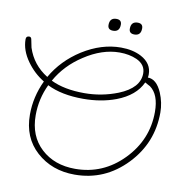

<svg xmlns="http://www.w3.org/2000/svg" viewBox="-144 -978 1072 1127"><g transform="rotate(10 391.5 -414.5)"><path d="M375 57Q239 57 147 -26Q56 -108 56 -245Q56 -351 103 -450Q42 -487 0 -546Q-46 -610 -46 -676Q-46 -695 -27 -695Q-15 -695 -12.5 -679.5Q-10 -664 -3 -633Q29 -535 118 -480Q178 -585 286 -654Q399 -725 515 -725Q586 -725 637 -698Q702 -663 702 -598Q702 -593 701.5 -588.5Q701 -584 700 -579Q752 -579 784 -505Q808 -448 808 -389Q808 -208 683 -77Q555 57 375 57ZM348 -424Q452 -424 548 -462Q669 -511 669 -598Q669 -650 615 -675Q570 -695 512 -695Q408 -695 302 -625Q202 -560 148 -463Q228 -424 348 -424ZM372 23Q538 23 657 -99Q776 -221 776 -387Q776 -491 721 -531Q716 -533 708.5 -537.5Q701 -542 690 -548Q652 -465 542 -423Q454 -390 347 -390Q218 -390 132 -433Q90 -345 90 -247Q90 -123 169 -50Q248 23 372 23ZM578 -814Q546 -814 546 -843Q546 -886 586 -886Q617 -886 617 -857Q617 -814 578 -814ZM451 -814Q419 -814 419 -843Q419 -886 459 -886Q490 -886 490 -857Q490 -814 451 -814Z"/></g></svg>

Font: Send Flowers
Style: Regular
Weight: 400
Designer: Robert E. Leuschke
Foundry: Robert E. Leuschke
Version: Version 1.010; ttfautohint (v1.8.4.7-5d5b)